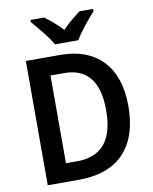

<svg xmlns="http://www.w3.org/2000/svg" viewBox="-100 -1012 866 1086"><g transform="rotate(-10 333.5 -469.0)"><path d="M264 -778H398C422 -822 477 -887 511 -925V-938H433C401 -914 364 -886 330 -849C298 -885 259 -916 229 -938H151V-925C186 -886 240 -821 264 -778ZM612 -364C612 -593 486 -714 284 -714H85V0H266C488 0 612 -125 612 -364ZM484 -361C484 -191 415 -105 272 -105H208V-609H286C414 -609 484 -531 484 -361Z"/></g></svg>

Font: Noto Sans Gujarati UI SemiCondensed SemiBold
Style: Regular
Weight: 600
Width: 4
Designer: Jelle Bosma - Monotype Design Team, Universal Thirst
Foundry: Monotype Imaging Inc.
Version: Version 2.106